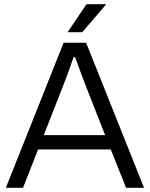

<svg xmlns="http://www.w3.org/2000/svg" viewBox="-20 -888 709 908"><path d="M299.8 -735.8 389.2 -868.2H479L480 -865.2L369.1 -735.8ZM7.8 0 280.8 -686H387.2L661.1 0H576.2L503.9 -181.2H160.2L88.9 0ZM187 -249H477.1L387.2 -478Q374 -510.7 335 -618.2H328.1Q305.7 -551.3 276.9 -478Z"/></svg>

Font: Archivo Light
Style: Regular
Weight: 300
Designer: Hector Gatti
Foundry: Omnibus-Type
Version: Version 2.001